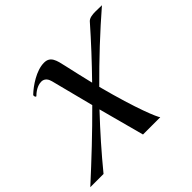

<svg xmlns="http://www.w3.org/2000/svg" viewBox="-159 -903 1108 1108"><g transform="rotate(-45 395.0 -348.5)"><path d="M790 -695C775 -695 757 -696 738 -696C713 -696 688 -693 675 -679C597 -590 517 -504 434 -419C421 -473 405 -541 393 -596C380 -655 371 -697 319 -697C255 -697 182 -646 145 -611C143 -609 142 -607 142 -604C142 -598 146 -591 149 -591C150 -591 151 -591 152 -592C183 -623 213 -631 230 -631C259 -631 271 -608 276 -588L343 -327C232 -215 117 -107 0 0H108C185 -94 268 -188 355 -280L430 0H571C560 -13 511 -125 446 -373C558 -486 674 -595 790 -695Z"/></g></svg>

Font: Playball
Style: Regular
Weight: 400
Designer: Robert E. Leuschke
Foundry: Robert E. Leuschke
Version: Version 1.001